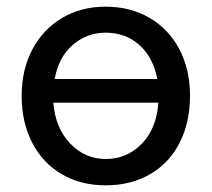

<svg xmlns="http://www.w3.org/2000/svg" viewBox="-20 -541 635 576"><path d="M550 -254Q550 -174 519 -113Q488 -52 430.5 -18.5Q373 15 297 15Q222 15 165 -18.5Q108 -52 76.5 -113Q45 -174 45 -253Q45 -332 77 -392.5Q109 -453 166 -487Q223 -521 297 -521Q371 -521 428.5 -487.5Q486 -454 518 -393.5Q550 -333 550 -254ZM144 -304H452Q439 -370 397.5 -406.5Q356 -443 297 -443Q241 -443 198.5 -406.5Q156 -370 144 -304ZM455 -233H140Q146 -157 190.5 -110.5Q235 -64 297 -64Q361 -64 405.5 -110Q450 -156 455 -233Z"/></svg>

Font: Arvo
Style: Regular
Weight: 400
Designer: Anton Koovit (Cyrillic Expansion: Cyreal)
Foundry: Anton Koovit, Yassin Baggar
Version: Version 3.000